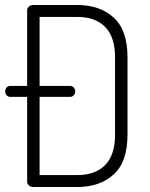

<svg xmlns="http://www.w3.org/2000/svg" viewBox="-20 -751 604 771"><path d="M492 -521V-210Q492 -101 436.5 -50.5Q381 0 290 0H113Q103 0 96 -6.5Q89 -13 89 -21V-362H21Q12 -362 6.5 -368.5Q1 -375 1 -384Q1 -393 6.5 -399.5Q12 -406 21 -406H89V-710Q89 -718 96 -724.5Q103 -731 113 -731H290Q381 -731 436.5 -680.5Q492 -630 492 -521ZM139 -406H262Q270 -406 276 -399.5Q282 -393 282 -384Q282 -375 276 -368.5Q270 -362 262 -362H139V-48H290Q363 -48 402.5 -88.5Q442 -129 442 -210V-521Q442 -602 402.5 -642.5Q363 -683 290 -683H139Z"/></svg>

Font: Dosis
Style: Regular
Weight: 400
Designer: Edgar Tolentino, Pablo Impallari, Igino Marini
Foundry: Edgar Tolentino, Pablo Impallari, Igino Marini
Version: Version 1.007;Glyphs 3.1.1 (3134)